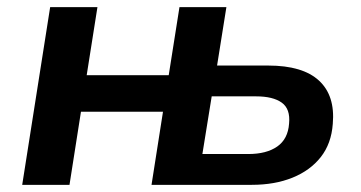

<svg xmlns="http://www.w3.org/2000/svg" viewBox="-20 -516 1007 536"><path d="M42 0 120 -496H252L222 -306H451L481 -496H612L586 -333H729Q825 -333 870.5 -291Q916 -249 909 -170Q905 -115 875.5 -77.5Q846 -40 796.5 -20Q747 0 683 0H403L435 -204H206L174 0ZM545 -86H673Q724 -86 754 -107Q784 -128 787 -171Q791 -212 766.5 -229.5Q742 -247 695 -247H571Z"/></svg>

Font: Nunito Sans 9pt
Style: Bold Italic
Weight: 700
Italic angle: -9°
Version: Version 3.101;gftools[0.9.27]